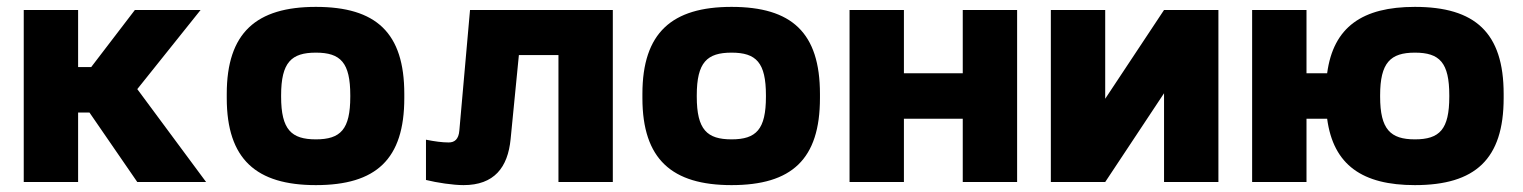

<svg xmlns="http://www.w3.org/2000/svg" viewBox="-20 -529 4427 558"><path d="M49 -500V0H207V-202H240L379 0H579L379 -270L563 -500H372L245 -334H207V-500Z M639 -256V-244C639 -66 725 9 898 9C1073 9 1155 -66 1155 -244V-256C1155 -434 1073 -509 898 -509C725 -509 639 -434 639 -256ZM797 -248V-252C797 -348 827 -376 898 -376C970 -376 998 -347 998 -252V-248C998 -153 970 -124 898 -124C827 -124 797 -152 797 -248Z M1464 -125 1488 -369H1603V0H1761V-500H1346L1315 -150C1313 -124 1301 -115 1284 -115C1265 -115 1243 -118 1218 -123V-6C1250 2 1297 9 1327 9C1416 9 1456 -42 1464 -125Z M1847 -256V-244C1847 -66 1933 9 2106 9C2281 9 2363 -66 2363 -244V-256C2363 -434 2281 -509 2106 -509C1933 -509 1847 -434 1847 -256ZM2005 -248V-252C2005 -348 2035 -376 2106 -376C2178 -376 2206 -347 2206 -252V-248C2206 -153 2178 -124 2106 -124C2035 -124 2005 -152 2005 -248Z M2449 0H2607V-184H2778V0H2936V-500H2778V-316H2607V-500H2449Z M3034 0H3192L3363 -258V0H3521V-500H3363L3192 -242V-500H3034Z M3619 0H3777V-184H3837C3855 -49 3940 9 4092 9C4267 9 4350 -66 4350 -244V-256C4350 -434 4267 -509 4092 -509C3940 -509 3855 -451 3837 -316H3777V-500H3619ZM3991 -248V-252C3991 -347 4021 -376 4092 -376C4164 -376 4192 -347 4192 -252V-248C4192 -153 4164 -124 4092 -124C4021 -124 3991 -153 3991 -248Z"/></svg>

Font: LT Wave Alt Black
Style: Regular
Weight: 900
Designer: Daniel Lyons
Version: Version 2.5 (Glyphs App)